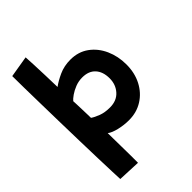

<svg xmlns="http://www.w3.org/2000/svg" viewBox="-256 -804 1112 1112"><g transform="rotate(-45 300.0 -248.0)"><path d="M198.5 197.5 59.5 191.5Q58.5 174 56.8 127.2Q55 80.5 53 13.8Q51 -53 49 -131Q47 -209 45.2 -289.5Q43.5 -370 42 -444.2Q40.5 -518.5 39.5 -577.8Q38.5 -637 38.5 -672.5L170 -694.5Q171.5 -678 173.2 -635.8Q175 -593.5 176.8 -541.2Q178.5 -489 179.5 -442.5Q207 -463 249.5 -482.5Q292 -502 344 -502Q408.5 -502 455.8 -467.8Q503 -433.5 528.5 -376.8Q554 -320 554 -252.5Q554 -183.5 526 -129.5Q498 -75.5 448.8 -44.5Q399.5 -13.5 336 -13.5Q295.5 -13.5 255 -23.2Q214.5 -33 196 -48Q196 -37 196.5 -5.5Q197 26 197.5 65.5Q198 105 198.5 141.2Q199 177.5 198.5 197.5ZM310.5 -143.5Q365.5 -143.5 397 -178.5Q428.5 -213.5 428.5 -264.5Q428.5 -318.5 400.2 -349.5Q372 -380.5 319.5 -380.5Q289 -380.5 261.8 -369.8Q234.5 -359 214.2 -344.8Q194 -330.5 185.5 -320Q186 -311.5 186.8 -291.8Q187.5 -272 188.2 -248.8Q189 -225.5 189.5 -206Q190 -186.5 190 -179Q208 -166.5 238.5 -155Q269 -143.5 310.5 -143.5Z"/></g></svg>

Font: Grandstander SemiBold
Style: Regular
Weight: 600
Designer: Tyler Finck
Foundry: Etcetera Type Co
Version: Version 1.200; ttfautohint (v1.8.3)